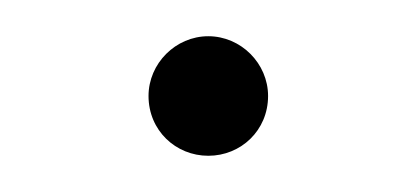

<svg xmlns="http://www.w3.org/2000/svg" viewBox="-20 -83 230 106"><path d="M95 3C113 3 128 -11 128 -30C128 -48 113 -63 95 -63C77 -63 62 -48 62 -30C62 -11 77 3 95 3Z"/></svg>

Font: Chess Sans ExtraLight
Style: Regular
Weight: 275
Designer: Wolf Bōese
Foundry: Wolf Bōese
Version: Version 7.223;Glyphs 3.3 (3306)